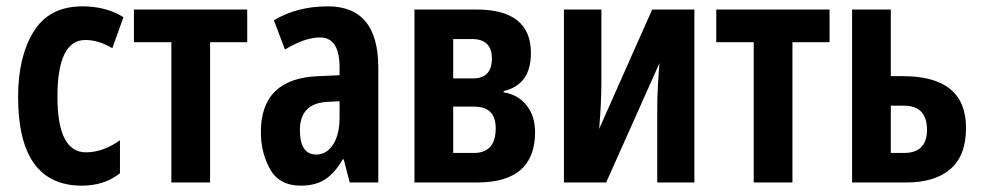

<svg xmlns="http://www.w3.org/2000/svg" viewBox="-20 -575 3092 605"><path d="M358 -29V-133Q304 -95 251 -95Q161 -95 161 -270Q161 -449 249 -449Q291 -449 334 -423L369 -521Q314 -555 240 -555Q135 -555 86 -475.5Q37 -396 37 -270Q37 10 238 10Q309 10 358 -29Z M759 -545H402V-442H520V0H642V-442H759Z M1050 -205Q1050 -151 1029.5 -119.5Q1009 -88 977 -88Q925 -88 925 -165Q925 -249 1011 -254L1050 -256ZM843 -511 878 -419Q941 -457 988 -457Q1050 -457 1050 -363V-338L983 -335Q802 -328 802 -159Q802 -94 831 -42Q860 10 928 10Q975 10 1005.5 -10.5Q1036 -31 1060 -73H1063L1082 0H1172V-362Q1172 -555 1013 -555Q916 -555 843 -511Z M1481 -545H1286V0H1483Q1666 0 1666 -158Q1666 -210 1639 -243.5Q1612 -277 1567 -284V-288Q1653 -308 1653 -408Q1653 -545 1481 -545ZM1471 -328H1408V-452H1467Q1530 -452 1530 -391Q1530 -328 1471 -328ZM1473 -93H1408V-239H1474Q1542 -239 1542 -171Q1542 -93 1473 -93Z M1757 -545V0H1890L2058 -376Q2055 -339 2053 -303Q2051 -267 2051 -232V0H2168V-545H2035L1868 -169Q1875 -253 1875 -315V-545Z M2594 -545H2237V-442H2355V0H2477V-442H2594Z M2787 -545H2665V0H2835Q2926 0 2975 -42.5Q3024 -85 3024 -172Q3024 -335 2825 -335H2787ZM2828 -93H2787V-242H2828Q2901 -242 2901 -166Q2901 -93 2828 -93Z"/></svg>

Font: Noto Sans UI Condensed
Style: Bold
Weight: 700
Width: 3
Designer: Monotype Design Team
Foundry: Monotype Imaging Inc.
Version: 1.001